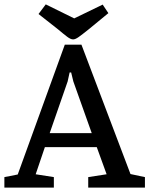

<svg xmlns="http://www.w3.org/2000/svg" viewBox="-30 -857 682 877"><path d="M-10 0V-48L51 -60L266 -653H342L566 -62L632 -48V0H373V-48L457 -61L412 -185H175L133 -61L216 -48V0ZM197 -249H389L305 -485L295 -526H288L279 -485ZM304 -677Q293 -677 277 -689Q261 -701 235 -723L146 -793L179 -837L309 -773L439 -836L465 -797L375 -723Q345 -699 329.5 -688Q314 -677 304 -677Z"/></svg>

Font: Faustina Medium
Style: Regular
Weight: 500
Designer: Alfonso Garcia
Foundry: http://www.omnibus-type.com
Version: Version 1.200